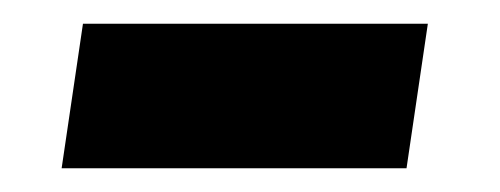

<svg xmlns="http://www.w3.org/2000/svg" viewBox="-20 -338 422 162"><path d="M323 -196H32L50 -318H341Z"/></svg>

Font: Exo 2.0 Black
Style: Italic
Weight: 900
Italic angle: -8°
Designer: Natanael Gama
Version: Version 1.001;PS 001.001;hotconv 1.0.70;makeotf.lib2.5.58329